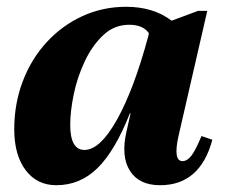

<svg xmlns="http://www.w3.org/2000/svg" viewBox="-20 -531 667 566"><path d="M146 15Q89 15 55.5 -29.5Q22 -74 22 -150Q22 -225 47 -291Q72 -357 117.5 -406.5Q163 -456 223 -483.5Q283 -511 352 -511Q432 -511 486 -470L564 -499H591L506 -129Q490 -56 518 -56Q532 -56 544.5 -72.5Q557 -89 574 -130L606 -119Q570 15 452 15Q390 15 363 -27.5Q336 -70 353 -144L365 -197H363Q319 -86 267.5 -35.5Q216 15 146 15ZM187 -163Q187 -89 229 -89Q275 -89 325 -178.5Q375 -268 417 -424L419 -433Q402 -458 361 -458Q317 -458 284.5 -427.5Q252 -397 230 -350.5Q208 -304 197.5 -253.5Q187 -203 187 -163Z"/></svg>

Font: Platypi
Style: Bold Italic
Weight: 700
Italic angle: -13°
Designer: David Sargent
Foundry: Bolt Cutter Type
Version: Version 1.200; ttfautohint (v1.8.4.7-5d5b)